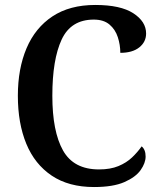

<svg xmlns="http://www.w3.org/2000/svg" viewBox="-20 -744 645 774"><path d="M359 10Q257 10 188.5 -36Q120 -82 86 -164.5Q52 -247 52 -358Q52 -467 87 -549.5Q122 -632 191.5 -678Q261 -724 364 -724Q466 -724 517.5 -690.5Q569 -657 569 -609Q569 -575 541.5 -553Q514 -531 465 -531Q465 -563 455 -594Q445 -625 421.5 -645Q398 -665 358 -665Q266 -665 228.5 -584.5Q191 -504 191 -358Q191 -214 234 -137.5Q277 -61 379 -61Q425 -61 457.5 -74.5Q490 -88 512.5 -109.5Q535 -131 551 -154Q567 -141 567 -113Q567 -87 547 -58.5Q527 -30 481.5 -10Q436 10 359 10Z"/></svg>

Font: Noto Serif SemiCondensed SemiBold
Style: Regular
Weight: 600
Width: 4
Designer: Monotype Design Team
Foundry: Monotype Imaging Inc.
Version: Version 2.013; ttfautohint (v1.8.4.7-5d5b)